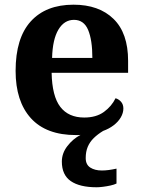

<svg xmlns="http://www.w3.org/2000/svg" viewBox="-20 -569 612 823"><path d="M394.3 233.7Q321.6 233.7 283.3 207.2Q245.1 180.7 245.1 123.7Q245.1 87.6 268.9 57Q292.6 26.3 325 9.4Q320.7 10 315.9 10Q311 10 306.1 10Q178 10 112.4 -62.3Q46.9 -134.6 46.9 -265.2Q46.9 -405.7 111.8 -477.3Q176.8 -548.9 295 -548.9Q404.2 -548.9 466.6 -488Q529.1 -427.2 529.1 -308.2V-256.9H201.3Q203.3 -156.6 238.5 -110.9Q273.7 -65.2 341 -65.2Q392.4 -65.2 425.5 -89.3Q458.5 -113.4 475.3 -147.9Q489.3 -143.8 499.1 -132.5Q508.8 -121.1 508.8 -104.1Q508.8 -84.7 497.7 -65.7Q486.6 -46.8 467 -31.9Q447.5 -17 422.2 -7.9Q398.8 6.3 381.9 22.8Q365.1 39.2 356.2 60.1Q347.4 81 347.4 108.7Q347.4 136.5 366.9 149.2Q386.4 161.8 416.4 161.8Q430.4 161.8 445.9 159.8Q461.4 157.8 479.4 153.8V217.7Q469.4 222.7 453.4 226.2Q437.3 229.7 421.3 231.7Q405.3 233.7 394.3 233.7ZM375.9 -320.8Q375.9 -397.3 357.8 -440.6Q339.6 -483.9 297 -483.9Q255.4 -483.9 230.4 -442.1Q205.4 -400.4 203.3 -320.8Z"/></svg>

Font: Noto Serif Khmer
Style: Regular
Weight: 400
Designer: Danh Hong and the Monotype Design Team
Foundry: Monotype Imaging Inc.
Version: Version 2.003